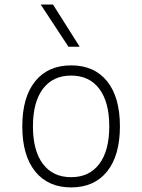

<svg xmlns="http://www.w3.org/2000/svg" viewBox="-20 -815 626 845"><path d="M293 9.8Q191.4 9.8 134.8 -60.5Q78.1 -130.9 78.1 -258.8Q78.1 -387.2 134.8 -457.3Q191.4 -527.3 293 -527.3Q395 -527.3 451.4 -457.3Q507.8 -387.2 507.8 -258.8Q507.8 -130.9 451.4 -60.5Q395 9.8 293 9.8ZM293 -35.2Q373 -35.2 417 -93.5Q460.9 -151.9 460.9 -258.8Q460.9 -365.7 417 -424.1Q373 -482.4 293 -482.4Q212.9 -482.4 168.9 -424.1Q125 -365.7 125 -258.8Q125 -151.9 168.9 -93.5Q212.9 -35.2 293 -35.2ZM281.2 -609.4 159.2 -794.9H213.4L330.6 -609.4Z"/></svg>

Font: Cascadia Mono NF ExtraLight
Style: Regular
Weight: 200
Monospace: yes
Designer: Aaron Bell
Foundry: Saja Typeworks
Version: Version 2404.023; ttfautohint (v1.8.4)